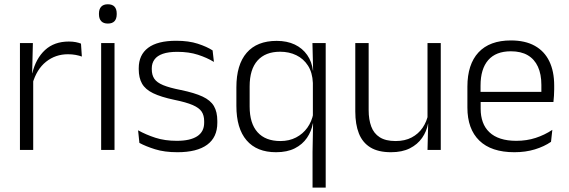

<svg xmlns="http://www.w3.org/2000/svg" viewBox="-20 -684 2594 876"><path d="M128 -301.5 112.5 -348 127.5 -350Q143.5 -417 185.5 -455.8Q227.5 -494.5 294 -494.5Q311.5 -494.5 325.5 -491.8Q339.5 -489 349.5 -485L353.5 -426Q341 -430.5 325 -433.5Q309 -436.5 290 -436.5Q233 -436.5 190 -402.2Q147 -368 128 -301.5ZM71 0V-487.5H130L126.5 -341L131.5 -336V0Z M441.5 0V-487.5H502.5V0ZM472 -576.5Q452 -576.5 441.8 -587.5Q431.5 -598.5 431.5 -619V-622.5Q431.5 -642.5 441.8 -653.5Q452 -664.5 472 -664.5Q492.5 -664.5 502.5 -653.5Q512.5 -642.5 512.5 -622.5V-619Q512.5 -598.5 502.5 -587.5Q492.5 -576.5 472 -576.5Z M789.5 10.5Q730.5 10.5 687.5 -3Q644.5 -16.5 616 -32L610 -89.5Q646 -69.5 689 -55.5Q732 -41.5 787 -41.5Q847.5 -41.5 879.5 -62.2Q911.5 -83 911.5 -124V-131Q911.5 -157.5 900 -174.8Q888.5 -192 859 -204.8Q829.5 -217.5 775.5 -228.5Q714 -241.5 678.5 -258.8Q643 -276 628 -302.5Q613 -329 613 -368V-373Q613 -433.5 655.8 -465.8Q698.5 -498 784 -498Q841 -498 882.5 -484.5Q924 -471 950 -454L956 -401.5Q924 -421 883 -434.2Q842 -447.5 789 -447.5Q748.5 -447.5 722.8 -438.5Q697 -429.5 684.8 -412.5Q672.5 -395.5 672.5 -372.5V-368Q672.5 -342 684 -324.8Q695.5 -307.5 724.5 -295.5Q753.5 -283.5 804.5 -273.5Q867.5 -260.5 904 -243.5Q940.5 -226.5 956 -200Q971.5 -173.5 971.5 -132.5V-123.5Q971.5 -57.5 925 -23.5Q878.5 10.5 789.5 10.5Z M1239.5 10.5Q1151.5 10.5 1105 -43.8Q1058.5 -98 1058.5 -201V-285.5Q1058.5 -389 1105.5 -443.2Q1152.5 -497.5 1242.5 -497.5Q1289.5 -497.5 1324.8 -480.8Q1360 -464 1381.5 -433.2Q1403 -402.5 1408 -361H1428L1407.5 -305.5Q1405.5 -353 1385.2 -384.5Q1365 -416 1332 -432Q1299 -448 1258 -448Q1191 -448 1155 -407.8Q1119 -367.5 1119 -290V-198Q1119 -121 1155 -80.8Q1191 -40.5 1259.5 -40.5Q1299.5 -40.5 1330.8 -56.8Q1362 -73 1382.2 -101.2Q1402.5 -129.5 1409.5 -166L1425 -121H1407.5Q1401 -85 1380.5 -55Q1360 -25 1325 -7.2Q1290 10.5 1239.5 10.5ZM1406 172V9L1408.5 -128L1407.5 -140.5V-346L1408.5 -366L1405.5 -487.5H1466V172Z M1662 -487.5V-181.5Q1662 -138.5 1673.8 -106.8Q1685.5 -75 1712.5 -57.8Q1739.5 -40.5 1785 -40.5Q1827.5 -40.5 1858.2 -56.8Q1889 -73 1908.2 -101.2Q1927.5 -129.5 1934 -164.5L1946.5 -120H1933Q1926.5 -84.5 1905.8 -54.8Q1885 -25 1849.8 -7.2Q1814.5 10.5 1764 10.5Q1705.5 10.5 1669.8 -11.5Q1634 -33.5 1617.5 -75Q1601 -116.5 1601 -175.5V-487.5ZM1991 -487.5V0H1930.5L1933.5 -120.5L1930.5 -123.5V-487.5Z M2327 10.5Q2221.5 10.5 2167 -42.5Q2112.5 -95.5 2112.5 -193.5V-288.5Q2112.5 -390.5 2163.2 -445Q2214 -499.5 2311 -499.5Q2376 -499.5 2420 -475Q2464 -450.5 2486.2 -404.5Q2508.5 -358.5 2508.5 -294V-276.5Q2508.5 -262 2507.5 -247.5Q2506.5 -233 2505 -218.5H2449Q2450 -240.5 2450 -260.2Q2450 -280 2450 -296.5Q2450 -345.5 2434.2 -379.8Q2418.5 -414 2387.8 -432Q2357 -450 2311 -450Q2242.5 -450 2207.5 -409.8Q2172.5 -369.5 2172.5 -293.5V-246L2173 -238V-187.5Q2173 -154 2182.8 -127Q2192.5 -100 2212.8 -80.8Q2233 -61.5 2263.8 -51.5Q2294.5 -41.5 2335.5 -41.5Q2383 -41.5 2423.8 -54.8Q2464.5 -68 2500 -91.5L2494 -37Q2463 -15.5 2420.5 -2.5Q2378 10.5 2327 10.5ZM2144 -218.5V-265H2491.5V-218.5Z"/></svg>

Font: Anek Latin Medium Light
Style: Regular
Weight: 300
Version: Version 1.003